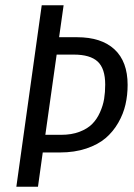

<svg xmlns="http://www.w3.org/2000/svg" viewBox="-20 -708 508 728"><path d="M272 -566.9Q364.3 -566.9 414.1 -520.8Q463.9 -474.6 463.9 -386.2Q463.9 -347.2 455.8 -311.8Q447.8 -276.4 428.5 -242.7Q409.2 -209 380.4 -184.3Q351.6 -159.7 307.1 -144.8Q262.7 -129.9 207 -129.9H142.1L124 0H42L138.2 -688H221.2L204.1 -566.9ZM211.9 -196.8Q251.5 -196.8 281.5 -208.3Q311.5 -219.7 329.6 -238Q347.7 -256.3 359.1 -282Q370.6 -307.6 374.8 -333Q378.9 -358.4 378.9 -387.2Q378.9 -448.2 350.3 -474.6Q321.8 -501 259.8 -501H194.8L151.9 -196.8Z"/></svg>

Font: Fira Sans Compressed Book
Style: Italic
Weight: 350
Width: 3
Italic angle: -8°
Designer: Carrois Corporate & Edenspiekermann AG
Foundry: Carrois Corporate GbR & Edenspiekermann AG
Version: Version 4.203;PS 004.203;hotconv 1.0.88;makeotf.lib2.5.64775